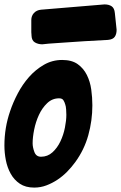

<svg xmlns="http://www.w3.org/2000/svg" viewBox="-33 -846 549 871"><path d="M159 -645Q140 -645 125.5 -653.5Q111 -662 110 -684V-686Q109 -693 109 -700Q109 -707 109 -714V-755Q109 -774 121 -787Q133 -800 153 -802L441 -826Q461 -826 473.5 -817.5Q486 -809 488 -787L496 -711Q496 -691 487.5 -679Q479 -667 457 -665L349 -659Q298 -656 260 -653Q222 -650 188 -648ZM249 -574Q293 -574 319.5 -555Q346 -536 361 -506Q376 -476 381 -439.5Q386 -403 386 -368Q386 -299 367.5 -232.5Q349 -166 308 -110Q292 -88 272 -67.5Q252 -47 228 -31Q204 -15 177.5 -5Q151 5 122 5Q83 5 57 -12.5Q31 -30 15.5 -58Q0 -86 -6.5 -119.5Q-13 -153 -13 -186Q-13 -267 13 -342Q26 -381 47.5 -422Q69 -463 98.5 -496.5Q128 -530 166 -552Q204 -574 249 -574ZM153 -135Q183 -135 205 -155Q227 -175 241 -204.5Q255 -234 261.5 -267Q268 -300 268 -325Q268 -335 267 -349.5Q266 -364 263 -372Q260 -383 254.5 -391.5Q249 -400 235 -400Q204 -400 181 -378Q158 -356 143.5 -324.5Q129 -293 122 -258Q115 -223 115 -196Q115 -178 123 -156.5Q131 -135 153 -135Z"/></svg>

Font: Bangerz 2
Style: Regular
Weight: 400
Designer: vernon adams
Foundry: Vernon Adams
Version: Version 2.10;December 28, 2023;FontCreator 13.0.0.2683 64-bi